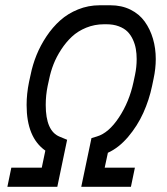

<svg xmlns="http://www.w3.org/2000/svg" viewBox="-20 -716 640 736"><path d="M140.1 -73.2 153.8 -138.7Q82 -189 82 -313.5Q82 -356.4 91.3 -401.9L97.2 -428.7Q105 -467.8 119.9 -504.6Q134.8 -541.5 158.2 -576.7Q181.6 -611.8 210.9 -637.9Q240.2 -664.1 279.3 -679.9Q318.4 -695.8 362.3 -695.8H403.3Q446.3 -695.8 480.2 -679Q514.2 -662.1 534.9 -633.1Q555.7 -604 566.4 -567.4Q577.1 -530.8 577.1 -489.7Q577.1 -453.1 568.8 -414.6L563 -386.7Q551.8 -333 529.3 -283.2Q506.8 -233.4 471.2 -191.4Q435.5 -149.4 393.6 -130.4L381.3 -73.2H497.1L481.9 0H291.5L330.6 -186.5L351.6 -192.9Q396.5 -206.1 436 -265.9Q475.6 -325.7 491.7 -401.4L497.6 -429.2Q503.9 -459 503.9 -489.7Q503.9 -510.3 500.7 -528.3Q497.6 -546.4 489.5 -564.2Q481.4 -582 468.8 -594.7Q456.1 -607.4 435.3 -615.2Q414.6 -623 387.7 -623H378.9Q342.8 -623 310.5 -609.9Q278.3 -596.7 255.6 -575.4Q232.9 -554.2 214.6 -526.1Q196.3 -498 185.3 -470Q174.3 -441.9 168.5 -413.1L162.6 -386.2Q155.3 -350.6 155.3 -313.5Q155.3 -213.4 209 -191.9L237.3 -180.2L199.7 0H8.3L23.4 -73.2Z"/></svg>

Font: Anka/Coder
Style: Italic
Weight: 400
Italic angle: -12°
Monospace: yes
Version: Version 001.100